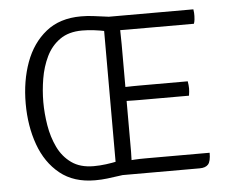

<svg xmlns="http://www.w3.org/2000/svg" viewBox="-51 -754 985 825"><g transform="rotate(-5 441.5 -341.5)"><path d="M466 -2Q447.5 -0.5 425.5 2.8Q403.5 6 378.8 9Q354 12 327 12Q235 12 175.5 -36Q116 -84 87 -164.5Q58 -245 58 -342Q58 -439.5 87.2 -519.5Q116.5 -599.5 176 -647.2Q235.5 -695 327 -695Q352.5 -695 377.5 -692Q402.5 -689 425 -685.8Q447.5 -682.5 466 -681V-613Q451 -617.5 427.8 -622.5Q404.5 -627.5 378 -630.8Q351.5 -634 327 -634Q268.5 -634 230.8 -607.2Q193 -580.5 172 -537Q151 -493.5 142.5 -442.2Q134 -391 134 -342Q134 -293 142.5 -241.5Q151 -190 172 -146.2Q193 -102.5 230.5 -75.8Q268 -49 326 -49Q352.5 -49 379 -52.5Q405.5 -56 428.2 -60.8Q451 -65.5 466 -70ZM421 -683H490V-624Q490 -603 490.5 -591.8Q491 -580.5 491 -560V-97Q491 -87.5 490.5 -79Q490 -70.5 490 -60V0H421ZM760 -377Q761.5 -369 762.2 -360.5Q763 -352 763 -346Q763 -340 762.2 -331.8Q761.5 -323.5 760 -315H550Q539 -315 525 -315.2Q511 -315.5 495.8 -315.8Q480.5 -316 466 -316V-376Q480.5 -376 495.8 -376.2Q511 -376.5 525 -376.8Q539 -377 550 -377ZM811 -683Q812.5 -675 812.8 -667.5Q813 -660 813 -654Q813 -648 812 -638.8Q811 -629.5 808 -621H550Q539 -621 525 -621Q511 -621 495.8 -621.2Q480.5 -621.5 466 -622V-683ZM827 -63Q827 -26 815.5 -13Q804 0 779 0H466V-59Q485 -60.5 504.5 -61.8Q524 -63 551 -63Z"/></g></svg>

Font: Signika Negative Light Light
Style: Regular
Weight: 300
Version: Version 2.001